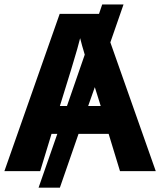

<svg xmlns="http://www.w3.org/2000/svg" viewBox="-20 -780 730 875"><path d="M526.9 0 475.1 -169.9H337.9L252.9 75.2H155.8L241.2 -169.9H214.8L163.1 0H0L252 -716.8H431.2L445.8 -759.8H543L482.9 -586.9L689.9 0ZM252.9 -296.9H285.2L366.2 -530.8Q364.3 -537.6 360.4 -551Q356.4 -564.5 354.5 -570.8Q353.5 -575.2 350.1 -587.6Q346.7 -600.1 345.2 -606Q338.9 -582 332 -556.6Q319.3 -513.7 315.4 -500.5Q309.1 -477.1 304.2 -462.9ZM439 -296.9 412.1 -382.8 381.8 -296.9Z"/></svg>

Font: Droid Sans Thai
Style: Bold
Weight: 700
Designer: Steve Matteson
Foundry: Ascender Corporation
Version: Version 1.00